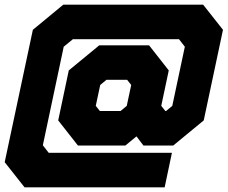

<svg xmlns="http://www.w3.org/2000/svg" viewBox="-29 -764 970 818"><path d="M75.5 34 -9 -73 111 -637 240.5 -744H836.5L921 -637L839 -251L709 -144H582L552.5 -183L505 -144H303L219 -251L264 -464L394 -571H606L690 -464L658 -313L675.5 -291H678.5L705 -313L758.5 -565L733.5 -597H281.5L242.5 -565L153.5 -145L178.5 -113H703.5L672.5 34ZM396.5 -291H484.5L511 -313L530 -402L512.5 -424H424.5L398 -402L379 -313Z"/></svg>

Font: Tourney Expanded Black
Style: Italic
Weight: 900
Width: 7
Italic angle: -12°
Designer: Tyler Finck
Foundry: Etcetera Type Co
Version: Version 1.010; ttfautohint (v1.8.3)